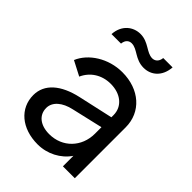

<svg xmlns="http://www.w3.org/2000/svg" viewBox="-218 -844 958 958"><g transform="rotate(45 261.0 -364.5)"><path d="M201 -677C185 -677 167 -668 164 -638C164 -638 97 -638 97 -638C101 -706 149 -741 199 -741C257 -741 285 -696 326 -696C342 -696 361 -706 364 -736C364 -736 430 -736 430 -736C425 -667 380 -632 329 -632C268 -632 242 -677 201 -677ZM270 -542C391 -542 476 -467 476 -359C476 -359 476 0 476 0C476 0 392 0 392 0C392 0 392 -74 392 -74C356 -21 293 12 225 12C112 12 36 -54 36 -147C36 -225 99 -279 206 -303C206 -303 390 -344 390 -344C390 -344 390 -359 390 -359C390 -420 340 -460 270 -460C206 -460 156 -426 133 -374C133 -374 56 -414 56 -414C86 -486 172 -542 270 -542ZM230 -65C323 -65 390 -135 390 -228C390 -228 390 -274 390 -274C390 -274 226 -236 226 -236C166 -223 127 -190 127 -147C127 -97 167 -65 230 -65Z"/></g></svg>

Font: Preevio_Regular
Style: Regular
Weight: 500
Designer: Gumpita Rahayu
Foundry: Tokotype Studio
Version: ""